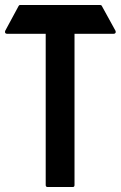

<svg xmlns="http://www.w3.org/2000/svg" viewBox="-44 -753 486 773"><path d="M256 -8Q256 0 249 0H148Q140 0 140 -8V-617H-16Q-21 -617 -23 -620.5Q-25 -624 -23 -629L31 -729Q33 -733 37 -733H359Q364 -733 366 -729L421 -629Q423 -624 421 -620.5Q419 -617 414 -617H256Z"/></svg>

Font: RonaldsonGothic
Style: Regular
Weight: 400
Designer: Mr. Robertson for MacKellar, Smiths & Jordan Co. Philadelphia
Foundry: CAT-Fonts Peter Wiegel
Version: Version 1.000